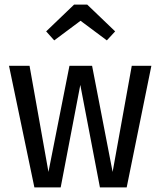

<svg xmlns="http://www.w3.org/2000/svg" viewBox="-20 -812 695 832"><path d="M529 0H413L328 -444L243 0H129L19 -527H108L190 -67L281 -527H379L468 -67L551 -527H636ZM180 -676 301 -792H358L479 -676L443 -637L329 -722L215 -637Z"/></svg>

Font: Fira Sans Condensed
Style: Regular
Weight: 400
Width: 3
Designer: bBox Type GmbH & Carrois Corporate GbR & Edenspiekermann AG
Foundry: bBox Type GmbH & Carrois Corporate GbR & Edenspiekermann AG
Version: Version 4.301